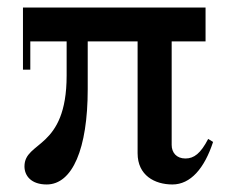

<svg xmlns="http://www.w3.org/2000/svg" viewBox="-20 -480 620 510"><path d="M104 10C172.5 10 213 -85 213 -243V-370H345.5V-73C345.5 -14 391 10 438 10C486 10 523 -32.5 546 -103L533 -111C513 -72.5 495.5 -59 472.5 -59C448.5 -59 436 -75 436 -95V-370H526V-460H41V-295H60.5V-370H157V-279.5C157 -82 45 -106.5 45 -38C45 -13 63 10 104 10Z"/></svg>

Font: Bodoni* 11
Style: Regular
Weight: 400
Version: Version 2.3